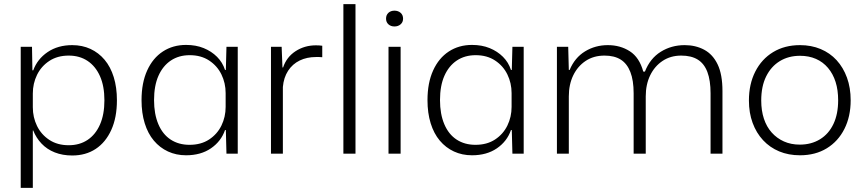

<svg xmlns="http://www.w3.org/2000/svg" viewBox="-20 -749 4215 936"><path d="M81 167V-521H136L138 -406H142Q162 -461 212 -495Q262 -529 332 -529Q381 -529 421 -510.5Q461 -492 490 -457.5Q519 -423 534.5 -373Q550 -323 550 -260Q550 -176 522.5 -115.5Q495 -55 446.5 -23Q398 9 332 9Q285 9 247 -6Q209 -21 182.5 -49Q156 -77 142 -113H140V167ZM315 -41Q368 -41 407 -67Q446 -93 467.5 -142Q489 -191 489 -260Q489 -329 467.5 -377.5Q446 -426 407 -452Q368 -478 315 -478Q260 -478 220.5 -452Q181 -426 160.5 -384Q140 -342 140 -293V-226Q140 -177 160.5 -135Q181 -93 220.5 -67Q260 -41 315 -41Z M887 8Q839 8 799 -10.5Q759 -29 730 -63.5Q701 -98 685.5 -148Q670 -198 670 -261Q670 -345 697.5 -405.5Q725 -466 774 -498Q823 -530 887 -530Q935 -530 973 -514.5Q1011 -499 1038 -472Q1065 -445 1077 -408H1081L1084 -521H1139V0H1084L1081 -115H1077Q1058 -60 1008.5 -26Q959 8 887 8ZM904 -43Q960 -43 999.5 -69Q1039 -95 1059.5 -137Q1080 -179 1080 -228V-295Q1080 -344 1059.5 -386Q1039 -428 999.5 -454Q960 -480 905 -480Q852 -480 813 -454Q774 -428 752.5 -379.5Q731 -331 731 -261Q731 -193 752 -143.5Q773 -94 812 -68.5Q851 -43 904 -43Z M1301 0V-521H1353L1357 -420H1360Q1377 -471 1421 -499.5Q1465 -528 1520 -528Q1529 -528 1536.5 -527.5Q1544 -527 1551 -526V-470Q1545 -471 1536.5 -471Q1528 -471 1520 -471Q1476 -471 1441 -454Q1406 -437 1384.5 -404Q1363 -371 1359 -325V0Z M1654 0V-729H1713V0Z M1874 0V-521H1933V0ZM1903 -620Q1885 -620 1873.5 -630.5Q1862 -641 1862 -658Q1862 -676 1873.5 -686.5Q1885 -697 1903 -697Q1921 -697 1933 -686.5Q1945 -676 1945 -658Q1945 -641 1933 -630.5Q1921 -620 1903 -620Z M2281 8Q2233 8 2193 -10.5Q2153 -29 2124 -63.5Q2095 -98 2079.5 -148Q2064 -198 2064 -261Q2064 -345 2091.5 -405.5Q2119 -466 2168 -498Q2217 -530 2281 -530Q2329 -530 2367 -514.5Q2405 -499 2432 -472Q2459 -445 2471 -408H2475L2478 -521H2533V0H2478L2475 -115H2471Q2452 -60 2402.5 -26Q2353 8 2281 8ZM2298 -43Q2354 -43 2393.5 -69Q2433 -95 2453.5 -137Q2474 -179 2474 -228V-295Q2474 -344 2453.5 -386Q2433 -428 2393.5 -454Q2354 -480 2299 -480Q2246 -480 2207 -454Q2168 -428 2146.5 -379.5Q2125 -331 2125 -261Q2125 -193 2146 -143.5Q2167 -94 2206 -68.5Q2245 -43 2298 -43Z M2695 0V-521H2750L2753 -408H2757Q2782 -468 2832 -498.5Q2882 -529 2943 -529Q3004 -529 3050.5 -499Q3097 -469 3116 -400H3124Q3149 -464 3201 -496.5Q3253 -529 3318 -529Q3371 -529 3413 -506.5Q3455 -484 3478.5 -435Q3502 -386 3502 -305V0H3444V-294Q3444 -357 3428.5 -398Q3413 -439 3381.5 -458.5Q3350 -478 3301 -478Q3249 -478 3210 -452Q3171 -426 3149.5 -381.5Q3128 -337 3128 -279V0H3069V-294Q3069 -357 3053 -398Q3037 -439 3006 -458.5Q2975 -478 2927 -478Q2874 -478 2835 -452Q2796 -426 2774.5 -381.5Q2753 -337 2753 -279V0Z M3880 8Q3824 8 3778.5 -11Q3733 -30 3700 -65.5Q3667 -101 3649 -150Q3631 -199 3631 -259Q3631 -339 3662 -400Q3693 -461 3749 -495Q3805 -529 3880 -529Q3935 -529 3980.5 -510Q4026 -491 4058.5 -455.5Q4091 -420 4109 -370.5Q4127 -321 4127 -260Q4127 -181 4096.5 -120.5Q4066 -60 4010.5 -26Q3955 8 3880 8ZM3879 -44Q3935 -44 3977.5 -70Q4020 -96 4043 -144.5Q4066 -193 4066 -260Q4066 -310 4053.5 -349.5Q4041 -389 4016.5 -418Q3992 -447 3957.5 -462Q3923 -477 3880 -477Q3824 -477 3781.5 -451Q3739 -425 3715 -376.5Q3691 -328 3691 -259Q3691 -210 3704 -170.5Q3717 -131 3742 -103Q3767 -75 3801.5 -59.5Q3836 -44 3879 -44Z"/></svg>

Font: Mona Sans Light
Style: Regular
Weight: 300
Designer: Deni Anggara
Foundry: GitHub
Version: Version 2.000